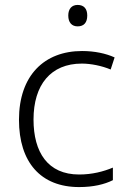

<svg xmlns="http://www.w3.org/2000/svg" viewBox="-20 -749 516 779"><path d="M295 -729C271 -729 257 -713 257 -686C257 -658 271 -642 295 -642C321 -642 334 -658 334 -686C334 -713 321 -729 295 -729ZM301 10C359 10 404 -1 438 -18V-69C400 -53 354 -41 301 -41C174 -41 116 -131 116 -264C116 -405 186 -491 312 -491C349 -491 393 -482 429 -467L445 -516C410 -532 364 -542 313 -542C160 -542 57 -443 57 -263C57 -91 145 10 301 10Z"/></svg>

Font: Noto Sans Ethiopic Light
Style: Regular
Weight: 300
Designer: Monotype Design Team
Foundry: Monotype Imaging Inc.
Version: Version 2.102